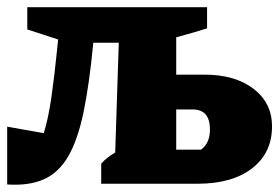

<svg xmlns="http://www.w3.org/2000/svg" viewBox="-24 -512 778 535"><path d="M-4 2V-159L98 -141Q111 -183 119.5 -243Q128 -303 135 -373L138 -402L52 -430V-492H553V-433Q534 -427 513.5 -421Q493 -415 467 -408V-304H546Q631 -304 682.5 -264.5Q734 -225 734 -160Q734 -86 678.5 -43Q623 0 526 0H258V-56Q266 -65 275.5 -72.5Q285 -80 297 -87L307 -393H236Q225 -278 209 -200.5Q193 -123 166.5 -77Q140 -31 98.5 -12.5Q57 6 -4 2ZM467 -95H536Q561 -113 561 -151Q561 -207 513 -207H467Z"/></svg>

Font: Piazzolla ExtraBold
Style: Regular
Weight: 800
Designer: Juan Pablo del Peral
Foundry: Huerta Tipografica
Version: Version 1.330